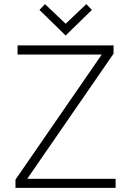

<svg xmlns="http://www.w3.org/2000/svg" viewBox="-20 -910 635 930"><path d="M55 0V-40L473 -646H65V-690H530V-650L112 -44H540V0ZM171 -862 198 -890 298 -795 398 -890 425 -862 298 -738Z"/></svg>

Font: Oxanium ExtraLight ExtraLight
Style: Regular
Weight: 250
Version: Version 2.000